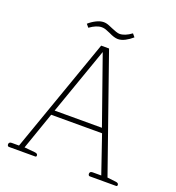

<svg xmlns="http://www.w3.org/2000/svg" viewBox="-146 -937 964 1053"><g transform="rotate(20 336.0 -410.5)"><path d="M330 -776Q326 -777 310.5 -784Q295 -791 279 -791Q249 -791 210 -763L195 -781Q214 -798 237 -809.5Q260 -821 280 -821Q296 -821 314.5 -813Q333 -805 336 -804Q348 -799 360.5 -794.5Q373 -790 382 -790Q413 -790 451 -818L466 -800Q447 -783 425 -771.5Q403 -760 383 -760Q362 -760 330 -776ZM15 -12Q15 -26 32 -26H74L310 -695H356L590 -27L641 -21Q657 -19 657 -8Q657 0 650 0H496Q492 0 489.5 -3.5Q487 -7 487 -12Q487 -26 504 -26H554L479 -245H182L106 -27L169 -21Q185 -19 185 -8Q185 0 178 0H24Q20 0 17.5 -3.5Q15 -7 15 -12ZM468 -273 330 -665 192 -273Z"/></g></svg>

Font: Maitree ExtraLight
Style: Regular
Weight: 250
Designer: CadsonDemak Team
Foundry: CadsonDemak
Version: Version 1.002